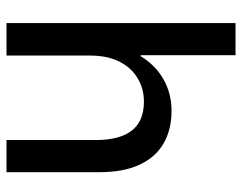

<svg xmlns="http://www.w3.org/2000/svg" viewBox="-97 -648 745 591"><g transform="rotate(90 275.5 -352.5)"><path d="M51 0V-705H150V-413H153Q181 -459 224.5 -483.5Q268 -508 321 -508Q379 -508 421.5 -483.5Q464 -459 487 -409.5Q510 -360 510 -286V0H411V-276Q411 -348 382 -385.5Q353 -423 293 -423Q253 -423 220.5 -403.5Q188 -384 169.5 -347Q151 -310 151 -257V0Z"/></g></svg>

Font: DM Sans 9pt 36pt Medium
Style: Regular
Weight: 500
Version: Version 4.004;gftools[0.9.30]